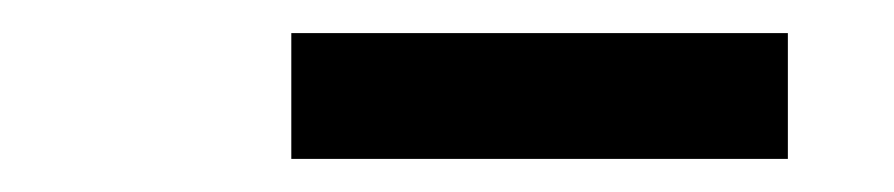

<svg xmlns="http://www.w3.org/2000/svg" viewBox="-20 -738 540 116"><path d="M156 -642V-718H456V-642Z"/></svg>

Font: Iosevka Curly Semibold Oblique
Style: Regular
Weight: 600
Italic angle: -9°
Monospace: yes
Designer: Belleve Invis
Foundry: Belleve Invis
Version: Version 11.1.0; ttfautohint (v1.8.3)